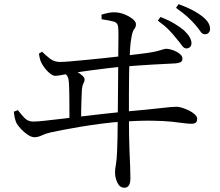

<svg xmlns="http://www.w3.org/2000/svg" viewBox="-20 -820 1040 907"><path d="M859.9 -591.2Q849.1 -591.2 839.3 -605.2Q829.5 -619.2 813.7 -637.6Q798.4 -657.3 778.1 -678.3Q757.8 -699.2 725.6 -722.5L738.2 -739.8Q776.2 -725.1 803.7 -708.5Q831.3 -691.9 849.4 -676.4Q884.5 -643.4 884.5 -615.9Q884.5 -604.1 877.4 -597.6Q870.4 -591.2 859.9 -591.2ZM567.8 66.8Q546 66.8 534.7 43.4Q523.4 19.9 523.4 -5.7Q523.4 -20.6 527.6 -43Q531.8 -65.5 533.3 -108.9Q534.5 -128.2 535.1 -169.1Q535.7 -210.1 536.2 -261.8Q536.7 -313.5 537.2 -366.2Q537.7 -418.9 538.1 -462.6Q538.5 -506.3 538.5 -529.8Q538.5 -561.4 538.9 -591.8Q539.3 -622.3 539.5 -648Q539.6 -673.7 538.4 -689.3Q537 -712.3 518.3 -717.7Q499.6 -723.2 460.1 -729.1L459.3 -750.8Q477.5 -756.2 494.4 -759.7Q511.3 -763.1 526.4 -761.6Q546.7 -760.8 569 -751.8Q591.3 -742.8 606.8 -730.1Q622.2 -717.5 622.2 -706Q622.2 -691.9 614.9 -683.6Q607.6 -675.4 602.6 -652.4Q596.4 -621.4 594.8 -593.6Q593.2 -565.8 591.4 -531.7Q590.4 -506.4 589.8 -466.3Q589.2 -426.3 589.1 -378.2Q589 -330.1 589 -280Q589 -229.8 589.7 -184.8Q590.4 -139.9 591.8 -105.8Q593.8 -68.4 594.9 -31.8Q596 4.8 596 22.9Q596 44.1 589.1 55.4Q582.2 66.8 567.8 66.8ZM308 -242.9Q308 -258 308 -280.8Q308 -303.6 307.8 -327.6Q307.6 -351.6 307.4 -372.1Q307.2 -392.5 306.7 -402.6Q306.3 -431.5 303.4 -445.7Q300.4 -459.9 292.6 -467.3Q284.8 -474.6 269.7 -481.7L272.7 -495.1Q288.7 -494.7 300.8 -493.6Q312.9 -492.5 327.8 -487.3Q338.1 -484.1 350 -477Q361.9 -469.8 370.7 -461.3Q379.6 -452.7 379.6 -445.3Q379.6 -435.2 374 -425.6Q368.5 -416 367 -397.5Q365.8 -378.2 365 -354.8Q364.2 -331.4 363.6 -303.9Q363 -276.4 363 -243.5ZM142.9 -171.8Q128 -171.8 110.4 -183.8Q92.9 -195.7 78.8 -211Q64.6 -226.3 58.4 -237.4Q53 -248.8 50 -262.4Q47 -275.9 45.4 -292.4L64.5 -299.7Q78.5 -281.2 95.1 -263.5Q111.6 -245.7 137.4 -245.7Q153.2 -245.7 188.3 -249.3Q223.3 -252.9 270.8 -258.7Q318.3 -264.4 370 -270.6Q421.8 -276.8 471.5 -282.4Q521.2 -288 560.5 -291.8Q628.7 -297.8 673.3 -302.3Q717.8 -306.8 744.8 -309.9Q771.8 -312.9 787.3 -314.3Q802.8 -315.7 813.4 -315.7Q823.7 -315.7 839.9 -311Q856 -306.2 872.6 -298Q889.2 -289.8 900.2 -279.7Q911.3 -269.5 911.3 -259.4Q911.3 -244.9 903.9 -240.1Q896.6 -235.3 885.5 -235.3Q869.7 -235.3 847.7 -238.3Q825.6 -241.3 790.2 -245.2Q754.8 -249 698.4 -249.8Q641.9 -250.6 555.8 -245.4Q510.1 -242.4 459.5 -235.8Q408.8 -229.2 361.4 -221.4Q313.9 -213.5 276.9 -206.2Q239.9 -198.9 220.5 -194.7Q196.4 -189.4 177.9 -180.6Q159.5 -171.8 142.9 -171.8ZM241 -461.8Q230.4 -461.8 217.2 -472Q204 -482.2 193 -496.4Q182 -510.7 175.6 -523.2Q171.7 -530.7 168.5 -542.6Q165.3 -554.6 164.1 -567.1L179 -575.5Q197.6 -556.8 217.3 -542.1Q237.1 -527.3 263.1 -527.3Q279.1 -527.3 312 -530.1Q344.9 -532.9 387.6 -537Q430.3 -541.2 475.5 -545.9Q520.7 -550.6 562.3 -555.7Q603.9 -560.8 634.8 -564.6Q665.6 -568.3 677.9 -570.1Q707.2 -574.6 723.9 -578.9Q740.5 -583.3 749.8 -586.4Q759.2 -589.6 765.2 -589.6Q774.1 -589.6 787.2 -586.1Q800.3 -582.7 812.7 -576.3Q825.2 -570 833.5 -561.6Q841.8 -553.2 841.8 -542.4Q841.8 -530.5 832.1 -525.9Q822.3 -521.3 808 -520.5Q792 -519.7 763.6 -518.2Q735.1 -516.7 699.8 -514.9Q664.5 -513 629 -510.3Q593.6 -507.6 564.4 -505.4Q533.4 -503.2 489.7 -497.8Q446 -492.4 402.2 -486.7Q358.5 -481.1 326.3 -475.9Q306.5 -473.1 280.6 -467.4Q254.6 -461.8 241 -461.8ZM948.1 -658.2Q935.5 -658.2 926.2 -672.3Q916.9 -686.4 900.5 -705Q883.6 -724.3 863.9 -742Q844.2 -759.6 811.4 -782.9L823.9 -800.4Q861.8 -786.5 888.9 -772.3Q916 -758.1 933.5 -744.3Q953.8 -728.7 963.1 -713.8Q972.3 -699 972.3 -683.5Q972.3 -672.9 965.8 -665.5Q959.4 -658.2 948.1 -658.2Z"/></svg>

Font: Noto Serif HK ExtraLight
Style: Regular
Weight: 200
Designer: Ryoko NISHIZUKA 西塚涼子 (kana & ideographs); Frank Grießhammer (Latin, Greek & Cyrillic); Wenlong ZHANG 张文龙 (bopomofo); San
Foundry: Adobe
Version: Version 2.002-H1;hotconv 1.1.0;makeotfexe 2.6.0